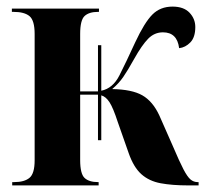

<svg xmlns="http://www.w3.org/2000/svg" viewBox="-20 -562 625 582"><path d="M17 0V-10H23Q54 -10 69.5 -23Q85 -36 85 -76V-459Q85 -500 69.5 -513Q54 -526 21 -526H16V-536H280V-526H277Q250 -526 236.5 -513.5Q223 -501 223 -459V-285H277V-425H287V-287Q322 -294 342 -333.5Q362 -373 390 -434Q418 -494 442 -518Q466 -542 503 -542Q537 -542 554.5 -523.5Q572 -505 572 -480Q572 -449 557 -433.5Q542 -418 523 -416Q517 -464 474 -464Q448 -464 429 -444.5Q410 -425 387 -384Q367 -348 353.5 -328.5Q340 -309 320 -292Q380 -291 411.5 -273Q443 -255 463 -212L504 -119Q524 -72 536 -49Q548 -26 557.5 -18Q567 -10 579 -10H582V0H550Q502 0 467 -6.5Q432 -13 408.5 -34Q385 -55 370 -98L337 -192Q323 -235 312 -252Q301 -269 287 -273V-137H277V-275H223V-77Q223 -35 236.5 -22.5Q250 -10 277 -10H279V0Z"/></svg>

Font: Noto Serif Display Condensed
Style: Bold
Weight: 700
Width: 3
Designer: Monotype Design Team
Foundry: Monotype Imaging Inc.
Version: Version 2.009